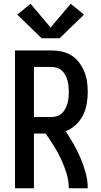

<svg xmlns="http://www.w3.org/2000/svg" viewBox="-20 -1004 540 1024"><path d="M60 0V-735H255Q283 -735 310.5 -729Q338 -723 361.5 -708Q385 -693 402 -670.5Q419 -648 429.5 -622.5Q440 -597 444 -569Q448 -541 448 -514Q448 -482 442.5 -450Q437 -418 422.5 -389Q408 -360 384 -338Q360 -316 330 -304Q353 -270 373.5 -234Q394 -198 410 -160Q426 -122 437 -81.5Q448 -41 448 0H347Q347 -40 335 -79Q323 -118 306 -154.5Q289 -191 267.5 -225.5Q246 -260 223 -292H161V0ZM161 -380H255Q270 -380 285 -385Q300 -390 311 -400.5Q322 -411 329 -425Q336 -439 340 -453.5Q344 -468 345.5 -483Q347 -498 347 -514Q347 -529 345.5 -544Q344 -559 340 -574Q336 -589 329 -602.5Q322 -616 311 -626.5Q300 -637 285 -642Q270 -647 255 -647H161ZM298 -800H202L72 -926L143 -984L250 -857L357 -984L428 -926Z"/></svg>

Font: Zed Mono Semibold
Style: Regular
Weight: 600
Monospace: yes
Designer: Belleve Invis
Foundry: Belleve Invis
Version: Version 1.0.0; ttfautohint (v1.8.4)